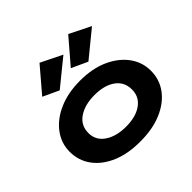

<svg xmlns="http://www.w3.org/2000/svg" viewBox="-176 -906 1102 1102"><g transform="rotate(-45 375.0 -354.5)"><path d="M373 10Q274 11 199.5 -20Q125 -51 83.5 -107Q42 -163 42 -235Q42 -304 83.5 -360Q125 -416 199.5 -449Q274 -482 373 -482Q472 -482 545.5 -449Q619 -416 660 -360Q701 -304 701 -235Q701 -163 660 -108Q619 -53 545.5 -21.5Q472 10 373 10ZM373 -108Q453 -108 500.5 -142Q548 -176 548 -235Q548 -297 500.5 -331Q453 -365 373 -365Q294 -365 244 -331Q194 -297 194 -235Q194 -176 244 -142Q294 -108 373 -108ZM484 -525 386 -570 514 -719 643 -655ZM251 -525 154 -570 281 -719 411 -655Z"/></g></svg>

Font: Inconsolata ExtraExpanded Black
Style: Regular
Weight: 900
Width: 8
Monospace: yes
Designer: Raph Levien, Cyreal, Brenton Simpson
Foundry: Raph Levien, Cyreal, Google
Version: Version 3.001; ttfautohint (v1.8.2.53-6de2)